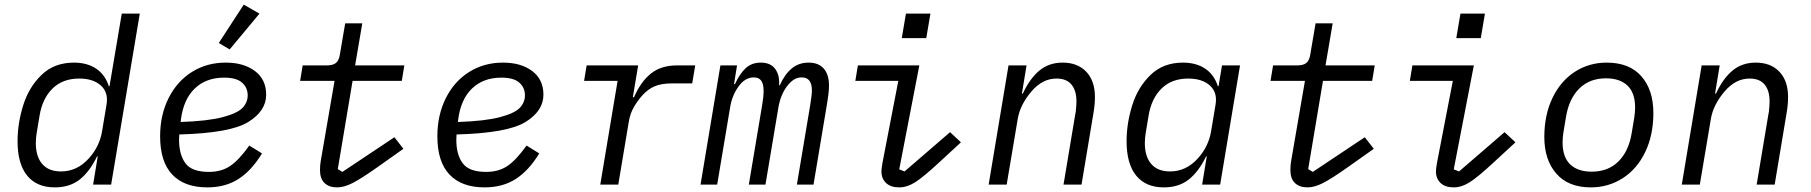

<svg xmlns="http://www.w3.org/2000/svg" viewBox="-20 -799 7840 831"><path d="M403 -122H400Q368 -56 325 -22Q282 12 217 12Q139 12 97.5 -39Q56 -90 56 -188Q56 -265 80.5 -343.5Q105 -422 160 -475Q215 -528 300 -528Q357 -528 396 -502Q435 -476 451 -426H454L507 -740H585L461 0H383ZM365 -114Q411 -165 422 -232L441 -346Q450 -399 416.5 -429Q383 -459 323 -459Q251 -459 207 -415.5Q163 -372 151 -297L139 -225Q135 -201 135 -180Q135 -121 163 -89Q191 -57 244 -57Q314 -57 365 -114Z M673 -209Q673 -301 709.5 -374Q746 -447 810.5 -487.5Q875 -528 957 -528Q1035 -528 1083.5 -491.5Q1132 -455 1132 -389Q1132 -319 1054.5 -271Q977 -223 756 -217Q755 -207 755 -194Q755 -130 782.5 -92.5Q810 -55 884 -55Q938 -55 976 -80.5Q1014 -106 1059 -169L1114 -135Q1069 -61 1012.5 -24.5Q956 12 877 12Q778 12 725.5 -43.5Q673 -99 673 -209ZM763 -281 762 -271Q880 -275 944 -292Q1008 -309 1030 -332.5Q1052 -356 1052 -386Q1052 -420 1027.5 -441.5Q1003 -463 950 -463Q872 -463 823 -416Q774 -369 763 -281ZM974 -585 927 -613 1035 -779 1103 -740Z M1365 -62Q1365 -85 1368 -101L1428 -449H1279L1290 -516H1395Q1421 -516 1434 -526.5Q1447 -537 1451 -563L1474 -698H1548L1517 -516H1730L1719 -449H1506L1442 -67L1462 -55L1687 -205L1726 -155L1613 -75Q1542 -25 1505.5 -6.5Q1469 12 1439 12Q1404 12 1384.5 -7Q1365 -26 1365 -62Z M1873 -209Q1873 -301 1909.5 -374Q1946 -447 2010.5 -487.5Q2075 -528 2157 -528Q2235 -528 2283.5 -491.5Q2332 -455 2332 -389Q2332 -319 2254.5 -271Q2177 -223 1956 -217Q1955 -207 1955 -194Q1955 -130 1982.5 -92.5Q2010 -55 2084 -55Q2138 -55 2176 -80.5Q2214 -106 2259 -169L2314 -135Q2269 -61 2212.5 -24.5Q2156 12 2077 12Q1978 12 1925.5 -43.5Q1873 -99 1873 -209ZM1963 -281 1962 -271Q2080 -275 2144 -292Q2208 -309 2230 -332.5Q2252 -356 2252 -386Q2252 -420 2227.5 -441.5Q2203 -463 2150 -463Q2072 -463 2023 -416Q1974 -369 1963 -281Z M2578 0 2653 -449H2508L2519 -516H2742L2719 -378H2724Q2753 -445 2797 -480.5Q2841 -516 2911 -516H2989L2976 -438H2888Q2843 -438 2813.5 -425.5Q2784 -413 2760 -386Q2741 -365 2724 -336.5Q2707 -308 2701 -269L2656 0Z M3012 0 3098 -516H3170L3157 -435H3161Q3181 -479 3207 -503.5Q3233 -528 3273 -528Q3315 -528 3335 -501Q3355 -474 3352 -430H3355Q3376 -477 3406.5 -502.5Q3437 -528 3480 -528Q3523 -528 3545.5 -502Q3568 -476 3568 -429Q3568 -401 3561 -359L3501 0H3429L3487 -346Q3494 -388 3494 -408Q3494 -436 3483 -450Q3472 -464 3450 -464Q3430 -464 3414.5 -453.5Q3399 -443 3385 -424Q3358 -387 3349 -334L3293 0H3221L3279 -346Q3285 -382 3285 -405Q3285 -436 3274.5 -450Q3264 -464 3243 -464Q3204 -464 3176 -424Q3148 -385 3140 -334L3084 0Z M3795 -57Q3795 -69 3799 -91L3800 -97L3868 -449H3682L3693 -516H3959L3872 -66L3895 -57L4092 -227L4139 -183L4048 -99Q3977 -33 3941.5 -10.5Q3906 12 3872 12Q3835 12 3815 -7Q3795 -26 3795 -57ZM4007 -740 3989 -634H3883L3901 -740Z M4259 0 4345 -516H4423L4403 -394H4407Q4437 -459 4478.5 -493.5Q4520 -528 4579 -528Q4644 -528 4681.5 -488.5Q4719 -449 4719 -379Q4719 -347 4713 -312L4661 0H4583L4634 -305L4636 -315Q4639 -344 4639 -360Q4639 -407 4617.5 -433Q4596 -459 4553 -459Q4521 -459 4494 -444.5Q4467 -430 4444 -403Q4395 -345 4385 -285L4337 0Z M5183 0 5203 -122H5200Q5168 -56 5125 -22Q5082 12 5017 12Q4939 12 4897.5 -39Q4856 -90 4856 -188Q4856 -265 4880.5 -343.5Q4905 -422 4960 -475Q5015 -528 5100 -528Q5157 -528 5196 -502Q5235 -476 5251 -426H5254L5269 -516H5347L5261 0ZM5165 -114Q5211 -165 5222 -232L5241 -346Q5250 -399 5216.5 -429Q5183 -459 5123 -459Q5051 -459 5007 -415.5Q4963 -372 4951 -297L4939 -225Q4935 -201 4935 -180Q4935 -121 4963 -89Q4991 -57 5044 -57Q5114 -57 5165 -114Z M5565 -62Q5565 -85 5568 -101L5628 -449H5479L5490 -516H5595Q5621 -516 5634 -526.5Q5647 -537 5651 -563L5674 -698H5748L5717 -516H5930L5919 -449H5706L5642 -67L5662 -55L5887 -205L5926 -155L5813 -75Q5742 -25 5705.5 -6.5Q5669 12 5639 12Q5604 12 5584.5 -7Q5565 -26 5565 -62Z M6195 -57Q6195 -69 6199 -91L6200 -97L6268 -449H6082L6093 -516H6359L6272 -66L6295 -57L6492 -227L6539 -183L6448 -99Q6377 -33 6341.5 -10.5Q6306 12 6272 12Q6235 12 6215 -7Q6195 -26 6195 -57ZM6407 -740 6389 -634H6283L6301 -740Z M6664 -206Q6664 -302 6699.5 -375.5Q6735 -449 6796.5 -488.5Q6858 -528 6934 -528Q7032 -528 7084 -469Q7136 -410 7136 -310Q7136 -214 7100.5 -140.5Q7065 -67 7003 -27.5Q6941 12 6865 12Q6768 12 6716 -47.5Q6664 -107 6664 -206ZM7042 -222 7052 -282 7053 -287Q7057 -315 7057 -333Q7057 -397 7024 -428.5Q6991 -460 6931 -460Q6860 -460 6815.5 -416Q6771 -372 6758 -294L6748 -234L6747 -229Q6743 -201 6743 -183Q6743 -119 6776 -87.5Q6809 -56 6869 -56Q6940 -56 6984.5 -100Q7029 -144 7042 -222Z M7259 0 7345 -516H7423L7403 -394H7407Q7437 -459 7478.5 -493.5Q7520 -528 7579 -528Q7644 -528 7681.5 -488.5Q7719 -449 7719 -379Q7719 -347 7713 -312L7661 0H7583L7634 -305L7636 -315Q7639 -344 7639 -360Q7639 -407 7617.5 -433Q7596 -459 7553 -459Q7521 -459 7494 -444.5Q7467 -430 7444 -403Q7395 -345 7385 -285L7337 0Z"/></svg>

Font: iA Writer Mono V
Style: Regular
Weight: 400
Italic angle: -9.5°
Designer: Mike Abbink, Paul van der Laan, Pieter van Rosmalen
Foundry: Bold Monday
Version: Version 2.000